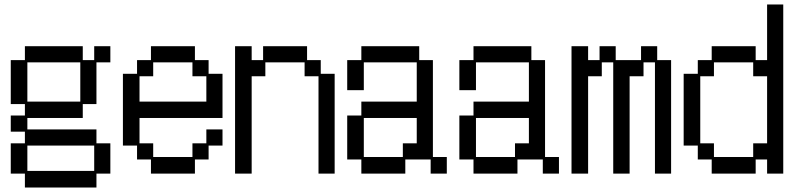

<svg xmlns="http://www.w3.org/2000/svg" viewBox="-20 -746 3540 856"><path d="M28 -107H91V-159H28V-231H91V-282H28V-478H91V-540H349V-478H400V-540H472V-468H410V-282H349V-220H102V-169H410V-107H472V28H410V90H91V28H28ZM338 -293V-468H102V-293ZM400 16V-97H102V16Z M591 -97H528V-417H591V-478H653V-540H849V-478H910V-417H972V-220H602V-107H663V-46H838V-107H900V-169H972V-97H910V-35H849V28H653V-35H591ZM900 -293V-406H838V-468H663V-406H602V-293Z M1028 -540H1102V-478H1153V-540H1349V-478H1410V-417H1472V28H1400V-406H1338V-468H1163V-406H1102V28H1028Z M1528 -231H1591V-293H1838V-468H1602V-344H1528V-478H1591V-540H1849V-478H1910V-46H1972V28H1900V-35H1787V28H1591V-35H1528ZM1776 -46V-107H1838V-220H1602V-46Z M2028 -231H2091V-293H2338V-468H2102V-344H2028V-478H2091V-540H2349V-478H2410V-46H2472V28H2400V-35H2287V28H2091V-35H2028ZM2276 -46V-107H2338V-220H2102V-46Z M2528 -540H2602V-478H2653V-540H2725V-478H2838V-540H2910V-478H2972V28H2900V-468H2849V-406H2787V28H2714V-468H2663V-406H2602V28H2528Z M3091 -97H3028V-417H3091V-478H3153V-540H3349V-478H3400V-726H3472V28H3400V-35H3349V28H3153V-35H3091ZM3163 -107V-46H3338V-107H3400V-406H3338V-468H3163V-406H3102V-107Z"/></svg>

Font: DotGothic16
Style: Regular
Weight: 400
Designer: Fontworks Inc.
Foundry: Fontworks Inc.
Version: Version 1.100